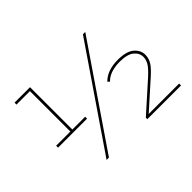

<svg xmlns="http://www.w3.org/2000/svg" viewBox="-126 -986 1273 1273"><g transform="rotate(-45 510.0 -350.0)"><path d="M90 -285V-303H232L223 -294V-691L232 -682H97V-700H242V-294L233 -303H362V-285ZM260 0 738 -700H760L282 0ZM642 0V-14L842 -193Q886 -233 901 -258.5Q916 -284 916 -310Q916 -347 884 -373Q852 -399 781 -399Q738 -399 702.5 -387.5Q667 -376 643 -351L630 -363Q656 -390 694 -403.5Q732 -417 781 -417Q861 -417 898 -386Q935 -355 935 -311Q935 -280 919 -252Q903 -224 856 -182L665 -11L654 -18H958V0Z"/></g></svg>

Font: Montserrat Thin
Style: Regular
Weight: 100
Designer: Julieta Ulanovsky
Foundry: Julieta Ulanovsky
Version: Version 9.000